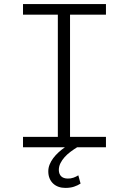

<svg xmlns="http://www.w3.org/2000/svg" viewBox="-20 -731 640 953"><path d="M94.2 -710.9H505.9V-658.2H327.6V-51.8H505.9V0H362.8Q346.2 10.3 329.8 22.5Q313.5 34.7 300.8 48.8Q288.1 63 280 79.1Q272 95.2 272 113.3Q272.5 132.8 283.4 143.8Q294.4 154.8 315.4 155.3Q331.1 155.8 344.7 150.9Q358.4 146 368.7 139.2L379.9 180.2Q365.7 189.5 347.4 195.6Q329.1 201.7 304.2 201.7Q286.1 201.7 270.8 196.3Q255.4 190.9 243.9 180.2Q232.4 169.4 226.1 154.3Q219.7 139.2 219.7 119.1Q219.7 102.1 226.3 85.7Q232.9 69.3 244.1 54.2Q255.4 39.1 270.3 25.4Q285.2 11.7 302.2 0H94.2V-51.8H267.1V-658.2H94.2Z"/></svg>

Font: Roboto Mono Light
Style: Regular
Weight: 300
Designer: Google
Version: Version 2.000985; 2015; ttfautohint (v1.3)